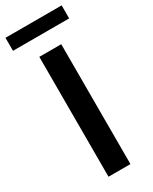

<svg xmlns="http://www.w3.org/2000/svg" viewBox="-246 -920 773 971"><g transform="rotate(-30 141.0 -434.5)"><path d="M305 -793H-23V-869H305ZM205 0H77V-700H205Z"/></g></svg>

Font: Cabin
Style: Bold
Weight: 700
Designer: Pablo Impallari
Foundry: Pablo Impallari. http://www.impallari.com Igino Marini. http://www.ikern.com
Version: Version 3.001;hotconv 1.0.109;makeotfexe 2.5.65596